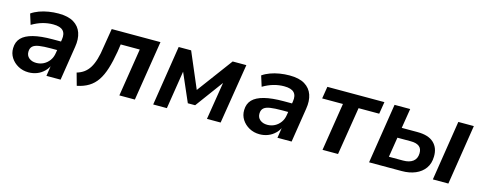

<svg xmlns="http://www.w3.org/2000/svg" viewBox="-27 -1003 3808 1518"><g transform="rotate(15 1877.0 -243.5)"><path d="M206 10Q159 10 121 -11Q83 -32 61 -66.5Q39 -101 40 -144Q41 -196 72 -228Q103 -260 165.5 -276Q228 -292 325 -292H404L393 -219H329Q270 -219 234 -213.5Q198 -208 181.5 -193Q165 -178 164 -150Q163 -116 186.5 -97Q210 -78 246 -78Q278 -78 305.5 -92Q333 -106 352 -132Q371 -158 376 -193L395 -309Q403 -358 379.5 -382.5Q356 -407 298 -407Q255 -407 212.5 -395Q170 -383 126 -357L99 -443Q126 -462 161.5 -475Q197 -488 237 -494.5Q277 -501 317 -501Q396 -501 442 -473Q488 -445 505 -395.5Q522 -346 511 -280L467 0H351L367 -104H374Q359 -66 333 -40.5Q307 -15 274.5 -2.5Q242 10 206 10Z M603 14 575 -87Q609 -97 634 -115.5Q659 -134 677 -163Q695 -192 708 -235.5Q721 -279 729 -339L754 -491H1153L1075 0H948L1010 -392H854L845 -331Q831 -248 812 -187.5Q793 -127 765.5 -86.5Q738 -46 698 -21.5Q658 3 603 14Z M1225 0 1302 -491H1404L1528 -200L1744 -491H1856L1777 0H1665L1720 -342H1740L1547 -80H1487L1373 -342H1391L1337 0Z M2097 10Q2050 10 2012 -11Q1974 -32 1952 -66.5Q1930 -101 1931 -144Q1932 -196 1963 -228Q1994 -260 2056.5 -276Q2119 -292 2216 -292H2295L2284 -219H2220Q2161 -219 2125 -213.5Q2089 -208 2072.5 -193Q2056 -178 2055 -150Q2054 -116 2077.5 -97Q2101 -78 2137 -78Q2169 -78 2196.5 -92Q2224 -106 2243 -132Q2262 -158 2267 -193L2286 -309Q2294 -358 2270.5 -382.5Q2247 -407 2189 -407Q2146 -407 2103.5 -395Q2061 -383 2017 -357L1990 -443Q2017 -462 2052.5 -475Q2088 -488 2128 -494.5Q2168 -501 2208 -501Q2287 -501 2333 -473Q2379 -445 2396 -395.5Q2413 -346 2402 -280L2358 0H2242L2258 -104H2265Q2250 -66 2224 -40.5Q2198 -15 2165.5 -2.5Q2133 10 2097 10Z M2611 0 2673 -392H2503L2519 -491H2986L2970 -392H2801L2738 0Z M2992 0 3069 -491H3197L3171 -330H3300Q3390 -330 3434 -288.5Q3478 -247 3476 -176Q3475 -119 3447 -80Q3419 -41 3370.5 -20.5Q3322 0 3259 0ZM3132 -83H3248Q3300 -83 3329 -105.5Q3358 -128 3359 -171Q3360 -210 3336.5 -228Q3313 -246 3268 -246H3158ZM3514 0 3591 -491H3718L3641 0Z"/></g></svg>

Font: Nunito Sans 11pt
Style: Bold Italic
Weight: 700
Italic angle: -9°
Version: Version 3.101;gftools[0.9.27]